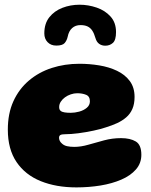

<svg xmlns="http://www.w3.org/2000/svg" viewBox="-20 -770 658 834"><path d="M312 44Q224 44 156.8 16.8Q89.5 -10.5 51.8 -66.2Q14 -122 14 -207Q14 -277 38.2 -330.2Q62.5 -383.5 105.5 -420Q148.5 -456.5 204.8 -474.8Q261 -493 325 -493Q368.5 -493 411 -486Q453.5 -479 488.2 -462.5Q523 -446 543.8 -418Q564.5 -390 564.5 -349Q564.5 -318.5 555 -296.8Q545.5 -275 528.2 -260.2Q511 -245.5 488.8 -235.2Q466.5 -225 440.5 -217Q419 -209.5 386.2 -202.5Q353.5 -195.5 320.5 -191.2Q287.5 -187 264.5 -187Q249 -187 242.8 -183.8Q236.5 -180.5 236.5 -171.5Q236.5 -165 239.5 -158.5Q242.5 -152 249 -146.5Q258 -138 271.5 -135Q285 -132 303 -132Q331.5 -132 364.2 -141.5Q397 -151 432.5 -160.5Q468 -170 506 -170Q545.5 -170 569.8 -155.5Q594 -141 594 -97.5Q594 -61 570.5 -34Q547 -7 507 10.2Q467 27.5 416.5 35.8Q366 44 312 44ZM287.5 -280Q305 -280 324.2 -285.2Q343.5 -290.5 357 -301.8Q370.5 -313 370.5 -330Q370.5 -351.5 354 -358.2Q337.5 -365 315.5 -365Q301.5 -365 287.5 -360.2Q273.5 -355.5 262.2 -347.2Q251 -339 244 -328.2Q237 -317.5 237 -305Q237 -294 243 -288.8Q249 -283.5 260.5 -281.8Q272 -280 287.5 -280ZM224.5 -572Q201 -572 186.8 -586.8Q172.5 -601.5 172.5 -625Q172.5 -667.5 194.2 -695Q216 -722.5 251 -736Q286 -749.5 325.5 -749.5Q363.5 -749.5 400 -737Q436.5 -724.5 460.2 -698.2Q484 -672 484 -630.5Q484 -596 470.5 -583.8Q457 -571.5 437.5 -571.5Q422 -571.5 410.8 -579.5Q399.5 -587.5 394.5 -605Q389 -624.5 380.8 -637Q372.5 -649.5 360.2 -655.2Q348 -661 329.5 -661Q308 -661 293.5 -648.2Q279 -635.5 274 -610.5Q270.5 -594.5 261 -583.2Q251.5 -572 224.5 -572Z"/></svg>

Font: Gluten ExtraBold
Style: Regular
Weight: 800
Designer: Tyler Finck
Foundry: Etcetera Type Company
Version: Version 1.300